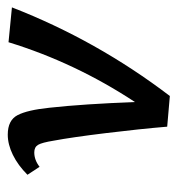

<svg xmlns="http://www.w3.org/2000/svg" viewBox="-1 -464 468 507"><g transform="rotate(-90 233.5 -211.0)"><path d="M467 -414Q380 -190 233 3L152 -4Q146 -76 135 -166Q124 -256 115 -304Q110 -335 104 -345Q98 -355 84 -355Q64 -355 46 -341L25 -373Q50 -398 77.5 -411.5Q105 -425 131 -425Q169 -425 182.5 -399Q196 -373 202 -315Q212 -224 217 -89Q321 -247 375 -423Z"/></g></svg>

Font: Ysabeau Infant Semibold
Style: Italic
Weight: 600
Italic angle: -12°
Designer: Christian Thalmann (Catharsis Fonts)
Version: Version 0.003